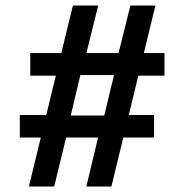

<svg xmlns="http://www.w3.org/2000/svg" viewBox="-20 -699 637 698"><path d="M90 -424H219L237 -426H422L441 -424H578V-506H90ZM52 -199H540V-281H422L399 -279H200L179 -281H52ZM454 -679 403 -474 401 -453 353 -254 345 -235 294 -21H385L545 -679ZM245 -679 85 -21H177L229 -234L231 -253L279 -455L287 -477L337 -679Z"/></svg>

Font: SpinnyJost
Style: Regular
Weight: 500
Version: Version 3.710